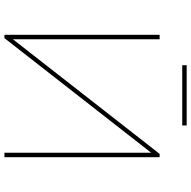

<svg xmlns="http://www.w3.org/2000/svg" viewBox="-18 -844 862 866"><g transform="rotate(90 413.0 -411.0)"><path d="M137 -700H157V-38L674 -700H689V0H669V-662L152 0H137ZM274 -822H546V-802H274Z"/></g></svg>

Font: iiserrat Thin
Style: Regular
Weight: 100
Designer: Akira Ohta
Foundry: Akira Ohta
Version: Version 1.200;Glyphs 3.3.1 (3343)